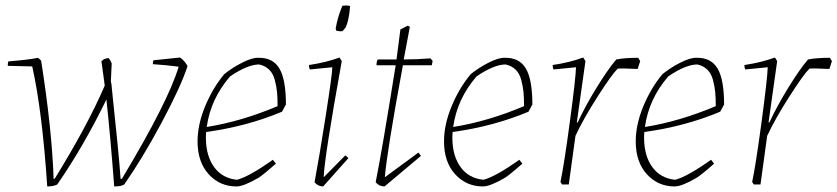

<svg xmlns="http://www.w3.org/2000/svg" viewBox="-20 -664 3014 691"><path d="M150 7Q132 -264 96 -425L8 -427Q8 -438 10 -443Q84 -449 117 -456L128 -446Q167 -198 173 -20L177 -21Q295 -212 357 -356Q353 -386 345 -444Q347 -445 350 -447.5Q353 -450 354 -451Q357 -452 364 -454L371 -455Q377 -448 382 -436Q381 -416 379 -372Q379 -370 380 -366Q381 -362 381.5 -358.5Q382 -355 382 -351Q409 -99 414 -20L419 -21Q586 -299 623 -424Q578 -430 530 -433Q530 -439 532 -447Q618 -456 628 -457Q645 -445 655 -426Q630 -350 560.5 -220.5Q491 -91 427 0Q416 7 391 7Q378 -165 363 -306Q282 -139 186 0Q172 7 150 7Z M831 7Q771 7 731 -37Q691 -81 691 -155Q691 -216 718.5 -282Q746 -348 787 -397Q815 -420 851.5 -438.5Q888 -457 910 -456Q962 -457 985.5 -417.5Q1009 -378 1009 -288L995 -262Q869 -209 722 -189Q721 -181 721 -165Q722 -101 751.5 -61.5Q781 -22 833 -17Q876 -28 962 -89L973 -75Q929 -36 910 -24Q857 7 831 7ZM808 -389Q738 -308 724 -207Q849 -227 979 -282Q979 -313 977 -333Q975 -353 969 -376Q963 -399 949 -413Q935 -427 913 -432Q871 -432 808 -389Z M1190 -554Q1189 -555 1189 -557.5Q1189 -560 1188 -561Q1195 -602 1212 -643Q1230 -646 1240 -642Q1236 -590 1224 -565Q1223 -564 1220.5 -561Q1218 -558 1215.5 -555Q1213 -552 1212 -552Q1205 -550 1190 -554ZM1176 -422 1095 -414Q1092 -420 1092 -430Q1153 -439 1202 -457L1210 -444Q1147 -95 1145 -26L1223 -105L1234 -95L1143 7Q1125 7 1112 -8Q1129 -98 1152.5 -248.5Q1176 -399 1176 -422Z M1364 7Q1345 7 1332 -8Q1356 -128 1404 -429H1335Q1335 -444 1340 -450H1407Q1420 -548 1421 -558L1448 -572L1455 -567Q1452 -552 1433 -450Q1482 -450 1529 -454L1537 -445L1534 -429H1430Q1372 -115 1365 -26L1486 -115L1495 -103Z M1718 7Q1658 7 1618 -37Q1578 -81 1578 -155Q1578 -216 1605.5 -282Q1633 -348 1674 -397Q1702 -420 1738.5 -438.5Q1775 -457 1797 -456Q1849 -457 1872.5 -417.5Q1896 -378 1896 -288L1882 -262Q1756 -209 1609 -189Q1608 -181 1608 -165Q1609 -101 1638.5 -61.5Q1668 -22 1720 -17Q1763 -28 1849 -89L1860 -75Q1816 -36 1797 -24Q1744 7 1718 7ZM1695 -389Q1625 -308 1611 -207Q1736 -227 1866 -282Q1866 -313 1864 -333Q1862 -353 1856 -376Q1850 -399 1836 -413Q1822 -427 1800 -432Q1758 -432 1695 -389Z M2003 0 1997 -9Q2010 -70 2031 -226.5Q2052 -383 2053 -422L1972 -414Q1969 -420 1969 -430Q2030 -439 2079 -457L2087 -444L2056 -224L2059 -223Q2085 -280 2126.5 -347.5Q2168 -415 2198 -450Q2228 -456 2277 -456L2284 -444L2275 -416Q2272 -416 2255.5 -416.5Q2239 -417 2227.5 -417.5Q2216 -418 2203 -417Q2181 -395 2130.5 -316Q2080 -237 2051 -175L2027 0Z M2408 7Q2348 7 2308 -37Q2268 -81 2268 -155Q2268 -216 2295.5 -282Q2323 -348 2364 -397Q2392 -420 2428.5 -438.5Q2465 -457 2487 -456Q2539 -457 2562.5 -417.5Q2586 -378 2586 -288L2572 -262Q2446 -209 2299 -189Q2298 -181 2298 -165Q2299 -101 2328.5 -61.5Q2358 -22 2410 -17Q2453 -28 2539 -89L2550 -75Q2506 -36 2487 -24Q2434 7 2408 7ZM2385 -389Q2315 -308 2301 -207Q2426 -227 2556 -282Q2556 -313 2554 -333Q2552 -353 2546 -376Q2540 -399 2526 -413Q2512 -427 2490 -432Q2448 -432 2385 -389Z M2693 0 2687 -9Q2700 -70 2721 -226.5Q2742 -383 2743 -422L2662 -414Q2659 -420 2659 -430Q2720 -439 2769 -457L2777 -444L2746 -224L2749 -223Q2775 -280 2816.5 -347.5Q2858 -415 2888 -450Q2918 -456 2967 -456L2974 -444L2965 -416Q2962 -416 2945.5 -416.5Q2929 -417 2917.5 -417.5Q2906 -418 2893 -417Q2871 -395 2820.5 -316Q2770 -237 2741 -175L2717 0Z"/></svg>

Font: Albura ExtraLight
Style: Italic
Weight: 156
Italic angle: -7°
Designer: Mercedes Jáuregui
Foundry: Omnibus-Type Team
Version: Version 1.000